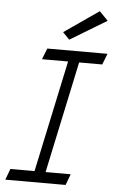

<svg xmlns="http://www.w3.org/2000/svg" viewBox="-60 -933 585 974"><g transform="rotate(5 233.0 -446.5)"><path d="M231.9 -771 266.1 -735.8 452.1 -848.1 408.2 -893.1ZM443.8 -625 465.8 -681.2H159.2L137.2 -625H270L148.9 -56.2H25.9L4.9 0H312L333 -56.2H205.1L326.2 -625Z"/></g></svg>

Font: Comic Neue Angular
Style: Italic
Weight: 400
Italic angle: -12°
Designer: Craig Rozynski
Foundry: Craig Rozynski
Version: Version 2.003